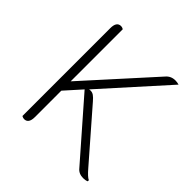

<svg xmlns="http://www.w3.org/2000/svg" viewBox="-146 -625 740 740"><g transform="rotate(45 224.0 -255.0)"><path d="M434 -6V0Q425 4 413 4Q389 4 376 -12L175 -242L115 -175V-31Q115 4 91 4Q85 4 78 0V-479Q78 -514 102 -514Q108 -514 115 -510V-226L359 -496Q374 -514 398 -514Q408 -514 418 -511L187 -254Q189 -255 195 -255Q204 -255 212 -249.5Q220 -244 231 -231L399 -38Q422 -11 434 -6Z"/></g></svg>

Font: Thasadith
Style: Regular
Weight: 400
Designer: Cadson Demak Co.,Ltd.
Foundry: Cadson Demak Co.,Ltd.
Version: Version 1.000; ttfautohint (v1.6)